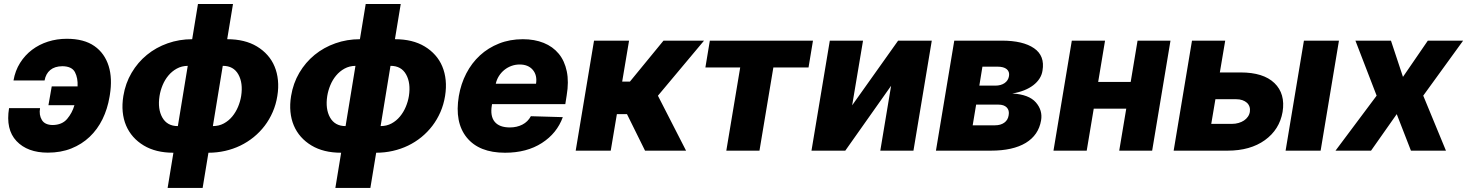

<svg xmlns="http://www.w3.org/2000/svg" viewBox="-20 -747 7275 952"><path d="M24.9 -210.9H178.6Q172.6 -177.2 187.5 -152.3Q202.1 -127.8 240.4 -127.1Q287.6 -127.5 312.9 -157.3Q338.1 -187.1 349.1 -225.5H220.2L236.5 -318.5H364.7Q366.8 -360.1 351.6 -389.2Q336.3 -418.3 289.1 -418.7Q251.4 -418.3 229.2 -399.9Q207 -381.4 201 -348H46.9Q55.4 -396.7 79.5 -435Q103.7 -473.4 138.8 -500Q174 -526.6 218.2 -540.7Q262.4 -554.7 311.1 -554.7Q396.7 -554.7 448.2 -518.5Q474.1 -500.4 491.7 -475.3Q509.2 -450.3 518.8 -419.6Q528.4 -388.8 529.8 -353Q531.2 -317.1 524.9 -277.7L523.1 -267Q513.1 -207 488.3 -156.2Q463.4 -105.5 424.5 -68.5Q385.7 -31.6 333.6 -10.8Q281.6 9.9 217.3 9.9Q116.1 9.9 61.8 -47.6Q7.5 -105.1 24.9 -210.9Z M591.6 -271Q601.9 -334.2 632.5 -386Q663 -437.9 708.5 -475Q753.9 -512.1 811.4 -532.3Q869 -552.6 932.9 -552.6L961.6 -727.3H1135.3L1106.5 -552.6H1106.9Q1194.2 -552.6 1253.9 -516.7Q1284.1 -498.6 1306.3 -473.5Q1328.5 -448.5 1341.4 -417.4Q1354.4 -386.4 1358.1 -349.4Q1361.9 -312.5 1355.1 -271Q1348.4 -228.7 1332.2 -191.6Q1316.1 -154.5 1292.3 -123.2Q1268.5 -92 1237.9 -67.1Q1207.4 -42.3 1171.7 -25Q1136 -7.8 1096.1 1.2Q1056.1 10.3 1013.5 10.3L984.7 185H811.1L839.8 10.3H839.5Q752.5 10.3 692.8 -25.6Q662.6 -43.7 640.4 -68.7Q618.3 -93.8 605.1 -124.8Q592 -155.9 588.4 -192.6Q584.9 -229.4 591.6 -271ZM1035.5 -121.8Q1065.7 -121.8 1089.8 -134.9Q1114 -148.1 1131.6 -169.4Q1149.1 -190.7 1160.3 -217.3Q1171.5 -244 1175.8 -271Q1185.7 -335.2 1161.9 -377.8Q1138.1 -420.5 1085.2 -420.5H1084.5ZM784.8 -164.4Q808.9 -121.8 861.5 -121.8H861.9L910.9 -420.5Q880.7 -420.1 856.5 -406.8Q832.4 -393.5 814.8 -372.3Q797.2 -351.2 786.2 -324.6Q775.2 -297.9 771 -271Q761 -206.7 784.8 -164.4Z M1423.3 -271Q1433.6 -334.2 1464.1 -386Q1494.7 -437.9 1540.1 -475Q1585.6 -512.1 1643.1 -532.3Q1700.6 -552.6 1764.6 -552.6L1793.3 -727.3H1967L1938.2 -552.6H1938.6Q2025.9 -552.6 2085.6 -516.7Q2115.8 -498.6 2138 -473.5Q2160.2 -448.5 2173.1 -417.4Q2186.1 -386.4 2189.8 -349.4Q2193.5 -312.5 2186.8 -271Q2180 -228.7 2163.9 -191.6Q2147.7 -154.5 2123.9 -123.2Q2100.1 -92 2069.6 -67.1Q2039.1 -42.3 2003.4 -25Q1967.7 -7.8 1927.7 1.2Q1887.8 10.3 1845.2 10.3L1816.4 185H1642.8L1671.5 10.3H1671.2Q1584.2 10.3 1524.5 -25.6Q1494.3 -43.7 1472.1 -68.7Q1449.9 -93.8 1436.8 -124.8Q1423.7 -155.9 1420.1 -192.6Q1416.5 -229.4 1423.3 -271ZM1867.2 -121.8Q1897.4 -121.8 1921.5 -134.9Q1945.7 -148.1 1963.2 -169.4Q1980.8 -190.7 1992 -217.3Q2003.2 -244 2007.5 -271Q2017.4 -335.2 1993.6 -377.8Q1969.8 -420.5 1916.9 -420.5H1916.2ZM1616.5 -164.4Q1640.6 -121.8 1693.2 -121.8H1693.5L1742.5 -420.5Q1712.4 -420.1 1688.2 -406.8Q1664.1 -393.5 1646.5 -372.3Q1628.9 -351.2 1617.9 -324.6Q1606.9 -297.9 1602.6 -271Q1592.7 -206.7 1616.5 -164.4Z M2255 -270.6Q2265.3 -331.3 2292.1 -383Q2318.9 -434.7 2359.7 -472.3Q2400.6 -509.9 2454.4 -531.2Q2508.2 -552.6 2572.4 -552.6Q2630.3 -552.6 2675.8 -534.3Q2721.2 -516 2750.4 -480.6Q2779.5 -445.3 2790.3 -393.3Q2801.1 -341.3 2789.8 -274.1L2783 -230.8H2419.7L2418.7 -224.4Q2409.8 -171.2 2432.9 -143.1Q2456 -115.1 2508.2 -115.1Q2542.6 -115.1 2570 -129.1Q2597.3 -143.1 2612.2 -170.8L2770.6 -166.2Q2741.5 -85.9 2666.9 -38Q2592 10.3 2484 10.3Q2355.8 10.3 2294.4 -65Q2233.3 -140.3 2255 -270.6ZM2438.2 -331.7H2637.8Q2644.5 -373.6 2621.8 -400.6Q2599.1 -427.2 2556.5 -427.2Q2535.2 -427.2 2515.8 -420.1Q2496.4 -413 2480.6 -400.2Q2464.8 -387.4 2453.8 -370Q2442.8 -352.6 2438.2 -331.7Z M2925.4 -545.5H3099.1L3065 -342.3H3103.3L3269.9 -545.5H3470.9L3242.2 -272.4L3381.7 0H3178.3L3088.8 -181.1H3038.7L3008.2 0H2834.5Z M3477.6 -412.6 3499.6 -545.5H4011L3989 -412.6H3814.6L3745.7 0H3581.3L3650.2 -412.6Z M4094.5 -545.5H4259.2L4205.3 -224.8L4433.2 -545.5H4600.1L4509.2 0H4344.8L4398.4 -321.7L4171.2 0H4003.6Z M4620.7 0 4711.6 -545.5H4947.4Q5052.6 -545.5 5107.2 -507.8Q5161.6 -470.2 5149.1 -397Q5146 -375.7 5134.2 -357.4Q5122.5 -339.1 5103.3 -324.4Q5084.2 -309.7 5057.9 -299.2Q5031.6 -288.7 4999.3 -283.4Q5081.7 -278.8 5116.1 -239.3Q5150.6 -199.6 5142 -149.9Q5129.6 -77.1 5066.1 -38.5Q5002.5 0 4892.8 0ZM4802.9 -125.7H4913.4Q4941.4 -125.7 4959.5 -138.7Q4977.6 -151.6 4981.2 -175.1Q4985.8 -199.9 4971.9 -214.1Q4958.1 -228.3 4930.4 -228.3H4820ZM4835.9 -322.4H4914.8Q4942.8 -322.4 4961.1 -335Q4979.4 -347.7 4983 -370Q4986.5 -391.7 4971.6 -404.1Q4956.7 -416.5 4925.4 -416.5H4851.2Z M5294.4 -545.5H5459.2L5425.1 -340.6H5586.3L5620.4 -545.5H5783.7L5692.8 0H5529.5L5564.3 -208.1H5403.1L5368.3 0H5203.5Z M5799.4 0 5890.3 -545.5H6055L6028.4 -387.8H6131.7Q6244.3 -387.8 6299 -335.2Q6354 -282.3 6339.5 -192.1Q6324.2 -104.4 6251.8 -52.2Q6179.3 0 6066.8 0ZM6445.3 -545.5H6619L6528.1 0H6354.4ZM5985.8 -132.8H6088.8Q6105.8 -132.8 6121.1 -137.3Q6136.4 -141.7 6148.1 -149.5Q6159.8 -157.3 6167.4 -168.3Q6175.1 -179.3 6177.2 -192.5Q6179.3 -206.3 6175.4 -217.9Q6171.5 -229.4 6162.5 -237.6Q6153.4 -245.7 6140.1 -250.4Q6126.8 -255 6110.1 -255H6006.4Z M6601.9 0 6805.8 -272.7 6700.6 -545.5H6876.8L6936.4 -365.8L7059.7 -545.5H7234.7L7036.9 -272.7L7149.5 0H6975.9L6905.5 -181.1L6778.1 0Z"/></svg>

Font: Inter P Extra Bold
Style: Italic
Weight: 800
Italic angle: 9.39999°
Designer: Rasmus Andersson
Foundry: rsms
Version: Version 3.018;git-588b23468